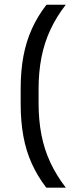

<svg xmlns="http://www.w3.org/2000/svg" viewBox="-20 -696 332 836"><path d="M148 -308V-247Q148 -172.5 160.5 -108.5Q173 -44.5 199.5 12Q226 68.5 266.5 121H181.5Q143.5 71.5 118.5 16.5Q93.5 -38.5 81.8 -102.8Q70 -167 70 -244.5V-310Q70 -387.5 82 -451.5Q94 -515.5 119 -570.8Q144 -626 182.5 -675.5H266.5Q226 -623.5 199.5 -566.8Q173 -510 160.5 -446.2Q148 -382.5 148 -308Z"/></svg>

Font: Anek Gujarati
Style: Regular
Weight: 400
Designer: Mrunmayee Ghaisas (Gujarati), Yesha Goshar (Latin)
Foundry: Ek Type
Version: Version 1.003